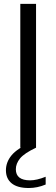

<svg xmlns="http://www.w3.org/2000/svg" viewBox="-20 -760 290 988"><path d="M84.5 0V-740H165.5V0ZM128 207.5Q70 207.5 40.2 183.5Q10.5 159.5 10.5 116Q10.5 74.5 39.5 39.2Q68.5 4 141.5 -28L165.5 0Q105 28.5 83.2 55.2Q61.5 82 61.5 111Q61.5 168 135 168Q169 168 215 149.5V189.5Q172 207.5 128 207.5Z"/></svg>

Font: Encode Sans
Style: Regular
Weight: 400
Designer: Multiple Designers
Foundry: Impallari Type
Version: Version 3.002; ttfautohint (v1.8.3) -l 8 -r 50 -G 200 -x 14 